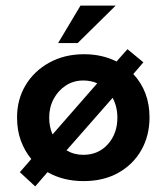

<svg xmlns="http://www.w3.org/2000/svg" viewBox="-20 -637 572 687"><path d="M493 -414 457 -372Q515 -310 515 -217Q515 -152 486 -100.5Q457 -49 404 -19Q351 11 279 11Q206 11 150 -21L106 30L51 -21L92 -68Q68 -97 54.5 -134Q41 -171 41 -217Q41 -281 71.5 -332Q102 -383 156.5 -413Q211 -443 281 -443Q345 -443 397 -417L436 -461ZM383 -287 218 -99Q245 -83 278 -83Q332 -83 366 -121Q400 -159 400 -216Q400 -255 383 -287ZM156 -216Q156 -184 168 -156L328 -339Q305 -349 278 -349Q243 -349 215.5 -331Q188 -313 172 -283Q156 -253 156 -216ZM394 -617 258 -483H188L268 -617Z"/></svg>

Font: Reem Kufi Medium
Style: Regular
Weight: 500
Designer: Khaled Hosny
Version: Version 1.001